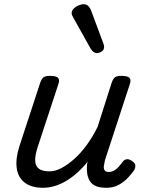

<svg xmlns="http://www.w3.org/2000/svg" viewBox="-20 -875 687 911"><path d="M184 16Q130 16 98 -8Q66 -32 59.5 -76.5Q53 -121 72 -181L171 -483Q178 -503 187.5 -509Q197 -515 216 -515Q247 -515 255.5 -505.5Q264 -496 257 -476L158 -175Q146 -137 147 -112Q148 -87 164.5 -74.5Q181 -62 215 -62Q242 -62 271.5 -77.5Q301 -93 332 -120.5Q363 -148 391.5 -187Q420 -226 443 -273L510 -483Q517 -503 526.5 -509Q536 -515 555 -515Q586 -515 594.5 -505.5Q603 -496 596 -476L478 -115Q475 -102 473 -89Q471 -76 476 -67.5Q481 -59 496 -59Q509 -59 521.5 -66Q534 -73 544 -84.5Q554 -96 562 -107Q568 -116 579 -119Q590 -122 605 -112Q621 -102 622 -91.5Q623 -81 618 -70Q607 -53 588 -32.5Q569 -12 543.5 2Q518 16 485 16Q452 16 433 7Q414 -2 405 -18Q396 -34 393.5 -54Q391 -74 393 -96L396 -108Q372 -78 346 -55Q320 -32 293 -16Q266 0 238.5 8Q211 16 184 16ZM439 -623Q432 -623 424.5 -628Q417 -633 409 -646L328 -791Q325 -797 322.5 -802Q320 -807 320 -813Q320 -824 329 -833.5Q338 -843 351.5 -849Q365 -855 378 -855Q401 -855 413 -823L470 -670Q472 -666 473 -661.5Q474 -657 474 -653Q474 -638 462.5 -630.5Q451 -623 439 -623Z"/></svg>

Font: Playwrite DK Loopet
Style: Regular
Weight: 400
Designer: Veronika Burian, José Scaglione
Foundry: TypeTogether
Version: Version 1.002